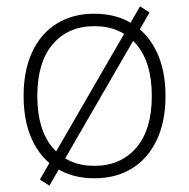

<svg xmlns="http://www.w3.org/2000/svg" viewBox="-20 -551 593 602"><path d="M276 8Q208 8 158 -23Q108 -54 81 -112Q54 -170 54 -250Q54 -330 81 -388Q108 -446 158 -477Q208 -508 276 -508Q344 -508 394 -477Q444 -446 471.5 -388Q499 -330 499 -250Q499 -170 471.5 -112Q444 -54 394 -23Q344 8 276 8ZM276 -31Q358 -31 407 -87.5Q456 -144 456 -250Q456 -356 407 -412.5Q358 -469 276 -469Q194 -469 145.5 -412.5Q97 -356 97 -250Q97 -144 145.5 -87.5Q194 -31 276 -31ZM135 31 105 12 419 -531 449 -512Z"/></svg>

Font: Mulish ExtraLight ExtraLight
Style: Regular
Weight: 250
Version: Version 3.603